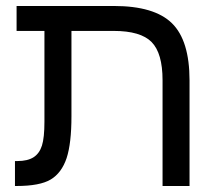

<svg xmlns="http://www.w3.org/2000/svg" viewBox="-20 -619 731 639"><path d="M201.7 -92.8Q185.1 -43.5 148.9 -21.7Q112.8 0 35.2 0H29.8V-83H38.1Q71.8 -83 91.8 -95.7Q111.3 -108.4 119.6 -134.5Q127.9 -160.6 127.9 -213.9V-516.1H35.2V-599.1H358.9Q493.7 -599.1 552.2 -541.7Q610.8 -484.4 610.8 -351.1V0H521V-352.1Q521 -441.9 484.6 -479Q448.2 -516.1 357.9 -516.1H217.8V-231.9Q217.8 -142.1 201.7 -92.8Z"/></svg>

Font: Arimo Nerd Font
Style: Regular
Weight: 400
Designer: Steve Matteson
Foundry: Monotype Imaging Inc.
Version: Version 1.33;Nerd Fonts 3.2.1